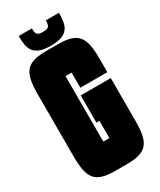

<svg xmlns="http://www.w3.org/2000/svg" viewBox="-213 -911 819 985"><g transform="rotate(-30 197.0 -418.5)"><path d="M198 -798C163 -798 157 -808 157 -842H79C79 -770 88 -716 198 -716C308 -716 317 -770 317 -842H239C239 -808 234 -798 198 -798ZM202 -258H220V-156H184V-544H220V-454H380V-535C380 -667 349 -705 229 -705H165C45 -705 14 -667 14 -535V-165C14 -33 45 5 165 5H229C349 5 380 -33 380 -165V-419H202Z"/></g></svg>

Font: Queering Heavy
Style: Bold
Weight: 900
Designer: Adam Naccarato
Foundry: adamnac
Version: Version 2.000;hotconv 1.0.109;makeotfexe 2.5.65596